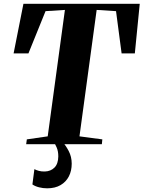

<svg xmlns="http://www.w3.org/2000/svg" viewBox="-20 -763 760 1016"><path d="M118.5 0 122 -25.5 232.5 -41.5 323.5 -710.5 221 -704 130.5 -480.5H52L104 -743H719.5L693.5 -480.5H623.5L594 -704L491.5 -710.5L400.5 -41.5L521.5 -25.5L519 0ZM288 -16.5 308.5 -14.5Q327.5 5.5 343.5 36Q359.5 66.5 359.5 103Q359.5 141 344.5 170.2Q329.5 199.5 300.5 216.5Q271.5 233.5 229.5 233.5Q207.5 233.5 186.8 228.2Q166 223 151.5 213L162 132Q172 137.5 185.8 141.2Q199.5 145 217.5 144.5Q248.5 143.5 268.2 123.8Q288 104 288.5 64.5Q288.5 36.5 279.5 16.5Q270.5 -3.5 263 -14.5Z"/></svg>

Font: Merriweather 120pt ExtraBold
Style: Italic
Weight: 800
Italic angle: -7.8°
Version: Version 2.101